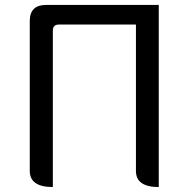

<svg xmlns="http://www.w3.org/2000/svg" viewBox="-20 -754 760 774"><path d="M193 0Q100 0 100 -65V-669Q100 -734 165 -734H620V0Q528 0 528 -65V-655H217Q193 -655 193 -630V0Z"/></svg>

Font: Swei Toothpaste CJK TC
Style: Regular
Weight: 400
Version: Version 1.0